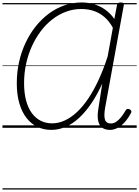

<svg xmlns="http://www.w3.org/2000/svg" viewBox="-20 -1035 1127 1555"><path d="M395 17Q334 17 283 -7.5Q232 -32 194.5 -80Q157 -128 136.5 -198.5Q116 -269 116 -361Q116 -451 134.5 -533.5Q153 -616 187.5 -689Q222 -762 269.5 -821.5Q317 -881 375.5 -924.5Q434 -968 501.5 -991.5Q569 -1015 642 -1015Q696 -1015 745.5 -999.5Q795 -984 836 -954Q877 -924 906 -881L928 -996Q930 -1006 937 -1010.5Q944 -1015 958 -1015Q973 -1015 979 -1010.5Q985 -1006 983 -995L831 -160Q826 -130 825.5 -106.5Q825 -83 830 -67Q835 -51 847 -43Q859 -35 878 -35Q900 -35 919.5 -47.5Q939 -60 958.5 -83.5Q978 -107 998 -141Q1004 -151 1012 -153Q1020 -155 1031 -149Q1041 -144 1043.5 -136Q1046 -128 1040 -118Q1024 -88 1004.5 -62.5Q985 -37 963.5 -19.5Q942 -2 918.5 7.5Q895 17 871 17Q829 17 805 -3Q781 -23 774 -62Q767 -101 777 -156L808 -358Q768 -269 721 -199.5Q674 -130 622 -81.5Q570 -33 512.5 -8Q455 17 395 17ZM175 -362Q175 -281 191.5 -220Q208 -159 238.5 -118Q269 -77 310.5 -56.5Q352 -36 402 -36Q454 -36 505 -59.5Q556 -83 604.5 -128.5Q653 -174 697 -240Q741 -306 780 -391Q819 -476 852 -578L894 -810Q854 -884 790 -923Q726 -962 637 -962Q574 -962 515.5 -940.5Q457 -919 405 -879Q353 -839 311 -783.5Q269 -728 238.5 -661Q208 -594 191.5 -518.5Q175 -443 175 -362ZM0 490H1087V500H0ZM0 -20H1087V0H0ZM0 -505H1087V-500H0ZM0 -1010H1087V-1000H0Z"/></svg>

Font: Playwrite ZA Guides
Style: Regular
Weight: 400
Designer: Veronika Burian, José Scaglione
Foundry: TypeTogether
Version: Version 1.003